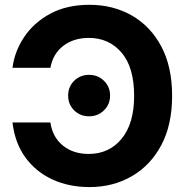

<svg xmlns="http://www.w3.org/2000/svg" viewBox="-20 -757 759 787"><path d="M346.7 -737.3Q443.8 -737.3 520.5 -693.4Q597.2 -649.4 641.4 -566.2Q685.5 -482.9 685.5 -364.3Q685.5 -245.1 640.9 -161.6Q596.2 -78.1 519.5 -34.2Q442.9 9.8 346.7 9.8Q262.2 9.8 194.6 -21.5Q127 -52.7 84 -111.8Q41 -170.9 31.2 -254.9H186.5Q195.3 -194.8 237.8 -160.4Q280.3 -126 343.3 -126Q427.2 -126 478.5 -188.2Q529.8 -250.5 529.8 -364.3Q529.8 -481 478.3 -541.3Q426.8 -601.6 343.8 -601.6Q282.2 -601.6 239.7 -569.3Q197.3 -537.1 186.5 -479H31.2Q39.6 -545.9 78.9 -605Q118.2 -664.1 185.8 -700.7Q253.4 -737.3 346.7 -737.3ZM345.2 -280.3Q308.6 -280.3 283.9 -304.7Q259.3 -329.1 259.3 -365.2Q259.3 -401.4 283.9 -425.8Q308.6 -450.2 345.2 -450.2Q381.3 -450.2 406.2 -425.8Q431.2 -401.4 431.2 -365.2Q431.2 -329.1 406.2 -304.7Q381.3 -280.3 345.2 -280.3Z"/></svg>

Font: Inter Tight
Style: Bold
Weight: 700
Designer: Rasmus Andersson
Foundry: rsms
Version: Version 3.004; ttfautohint (v1.8.4.7-5d5b)